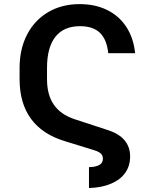

<svg xmlns="http://www.w3.org/2000/svg" viewBox="-20 -737 760 943"><path d="M485.4 42Q485.4 27.3 475.8 17.8Q466.3 8.3 443.4 1L297.9 -43.9Q188 -77.1 132.1 -153.6Q76.2 -230 76.2 -348.6V-403.3Q76.2 -496.1 113 -567.1Q149.9 -638.2 216.8 -677.5Q283.7 -716.8 371.1 -716.8Q447.8 -716.8 506.6 -687.7Q565.4 -658.7 600.8 -604.2Q636.2 -549.8 643.6 -475.6H511.7Q504.4 -543.9 470.5 -576.2Q436.5 -608.4 373 -608.4Q293 -608.4 252 -556.2Q210.9 -503.9 210.9 -403.3V-348.6Q210.9 -271 244.4 -222.7Q277.8 -174.3 346.7 -151.4L510.7 -97.7Q619.1 -62.5 619.1 32.2Q619.1 77.6 595 111.8Q570.8 146 525.1 165.3Q479.5 184.6 417 186.5V84Q451.2 83 468.3 73Q485.4 63 485.4 42Z"/></svg>

Font: Pretendard GOV SemiBold
Style: Regular
Weight: 600
Designer: Base glyphs from Inter by Rasmus Andersson; Hangeul glyphs from Noto Sans CJK(Source Han Sans) by Jang Soo-young and Kan
Foundry: Kil Hyung-jin
Version: Version 1.309